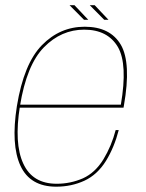

<svg xmlns="http://www.w3.org/2000/svg" viewBox="-20 -698 548 722"><path d="M191.5 4 193.5 -7Q102 -7 67.5 -83Q32.5 -158.5 55 -299Q80 -454 145.5 -520.5Q210.5 -586.5 296.5 -586.5Q385 -586.5 423.5 -521Q460.5 -456.5 434.5 -304.5H51L49 -293H444.5Q445.5 -298 446 -301.5Q474 -461 434.5 -529.5Q394.5 -597.5 298.5 -597.5Q205.5 -597.5 137.5 -528Q69.5 -458.5 43.5 -299Q20.5 -153.5 57 -74.5Q93.5 4 191.5 4ZM193.5 -7 191.5 4Q248.5 4 297.5 -18.5Q346 -41 378.5 -93Q410 -144.5 426.5 -209H415Q399.5 -149.5 369 -99Q338 -48.5 292 -27.5Q245 -7 193.5 -7ZM372 -623.5H388L336 -678.5H317.5ZM296 -623.5H312L260 -678.5H241.5Z"/></svg>

Font: Anybody Thin
Style: Italic
Weight: 100
Italic angle: -10°
Designer: Tyler Finck
Foundry: Etcetera Type Company
Version: Version 1.114;gftools[0.9.25]